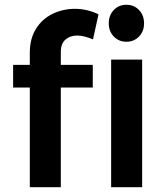

<svg xmlns="http://www.w3.org/2000/svg" viewBox="-20 -785 696 805"><path d="M235 -568V-513H369V-418H235V0H105V-418H35V-513H105V-564Q105 -623 131 -664.5Q157 -706 200.5 -727Q244 -748 295 -748Q345 -748 393 -725L370 -620Q330 -636 304 -636Q274 -636 254.5 -619Q235 -602 235 -568ZM446 -535H576V0H446ZM584 -687Q584 -654 563 -632Q542 -610 510 -610Q478 -610 457 -632Q436 -654 436 -687Q436 -721 457 -743Q478 -765 510 -765Q542 -765 563 -743Q584 -721 584 -687Z"/></svg>

Font: Montserrat Medium
Style: Regular
Weight: 500
Designer: Julieta Ulanovsky
Foundry: Julieta Ulanovsky
Version: Version 6.001